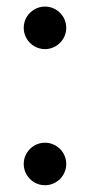

<svg xmlns="http://www.w3.org/2000/svg" viewBox="-20 -545 272 573"><path d="M50.8 -461.9Q50.8 -479 59.3 -493.7Q67.9 -508.3 82.5 -516.8Q97.2 -525.4 114.3 -525.4Q131.3 -525.4 146 -516.8Q160.6 -508.3 169.2 -493.7Q177.7 -479 177.7 -461.9Q177.7 -444.8 169.2 -430.2Q160.6 -415.5 146 -407Q131.3 -398.4 114.3 -398.4Q97.2 -398.4 82.5 -407Q67.9 -415.5 59.3 -430.2Q50.8 -444.8 50.8 -461.9ZM50.8 -55.7Q50.8 -72.8 59.3 -87.4Q67.9 -102.1 82.5 -110.6Q97.2 -119.1 114.3 -119.1Q131.3 -119.1 146 -110.6Q160.6 -102.1 169.2 -87.4Q177.7 -72.8 177.7 -55.7Q177.7 -38.6 169.2 -23.9Q160.6 -9.3 146 -0.7Q131.3 7.8 114.3 7.8Q97.2 7.8 82.5 -0.7Q67.9 -9.3 59.3 -23.9Q50.8 -38.6 50.8 -55.7Z"/></svg>

Font: Reddit Sans Fudge
Style: Regular
Weight: 400
Designer: Stephen Hutchings
Foundry: Reddit
Version: Version 1.011